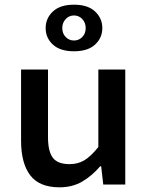

<svg xmlns="http://www.w3.org/2000/svg" viewBox="-20 -788 640 820"><path d="M234 12Q148 12 109 -39.5Q70 -91 70 -187V-491H185V-202Q185 -142 205.5 -114.5Q226 -87 277 -87Q312 -87 339.5 -103Q367 -119 400 -160V-491H515V0H421L412 -78H408Q373 -37 331 -12.5Q289 12 234 12ZM296 -569Q237 -569 206 -597.5Q175 -626 175 -668Q175 -710 206 -739Q237 -768 296 -768Q355 -768 386 -739Q417 -710 417 -668Q417 -626 386 -597.5Q355 -569 296 -569ZM296 -615Q317 -615 331.5 -630Q346 -645 346 -668Q346 -691 331.5 -706.5Q317 -722 296 -722Q275 -722 260.5 -706.5Q246 -691 246 -668Q246 -645 260.5 -630Q275 -615 296 -615Z"/></svg>

Font: Source Code Pro Semibold
Style: Regular
Weight: 600
Monospace: yes
Designer: Paul D. Hunt, Teo Tuominen
Foundry: Adobe Systems Incorporated
Version: Version 2.030;PS 1.000;hotconv 16.6.51;makeotf.lib2.5.65220